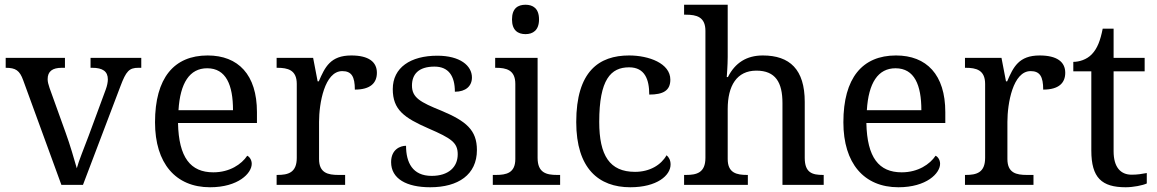

<svg xmlns="http://www.w3.org/2000/svg" viewBox="-20 -780 4881 810"><path d="M78 -441 239 0H330L488 -416C512 -480 525 -494 564 -494H576V-536H362V-494H369C413 -494 435 -479 435 -445C435 -434 432 -418 426 -402L354 -207C336 -159 311 -98 304 -70C294 -105 275 -171 257 -220L189 -409C184 -424 181 -435 181 -446C181 -479 201 -494 241 -494H254V-536H4V-494C46 -494 63 -483 78 -441Z M866 10C985 10 1042 -49 1042 -89C1042 -106 1032 -119 1023 -123C999 -87 949 -53 880 -53C784 -53 734 -115 731 -261H1064V-307C1064 -465 985 -546 856 -546C714 -546 634 -451 634 -264C634 -91 721 10 866 10ZM963 -315H733C740 -430 780 -492 854 -492C934 -492 963 -421 963 -315Z M1147 0H1436V-42H1408C1364 -42 1326 -50 1326 -109V-266C1326 -343 1349 -480 1424 -480C1463 -480 1477 -457 1477 -402C1544 -402 1570 -431 1570 -473C1570 -519 1535 -546 1462 -546C1374 -546 1351 -497 1325 -437H1320L1301 -536H1147V-494H1150C1194 -494 1232 -485 1232 -426V-114C1232 -51 1195 -42 1150 -42H1147Z M1795 10C1913 10 1992 -43 1992 -147C1992 -231 1947 -269 1842 -313C1753 -349 1718 -368 1718 -419C1718 -466 1745 -499 1813 -499C1872 -499 1899 -460 1899 -393C1945 -393 1971 -417 1971 -453C1971 -503 1921 -545 1825 -545C1712 -545 1637 -495 1637 -404C1637 -317 1685 -283 1788 -238C1885 -196 1911 -178 1911 -129C1911 -75 1872 -38 1801 -38C1720 -38 1693 -95 1693 -165C1669 -165 1630 -150 1630 -96C1630 -26 1695 10 1795 10Z M2197 -636C2228 -636 2254 -652 2254 -698C2254 -745 2228 -760 2197 -760C2165 -760 2140 -745 2140 -698C2140 -652 2165 -636 2197 -636ZM2059 0H2343V-42H2330C2285 -42 2248 -51 2248 -114V-536H2069V-494H2072C2116 -494 2154 -485 2154 -426V-109C2154 -50 2116 -42 2072 -42H2059Z M2639 10C2752 10 2809 -40 2809 -86C2809 -104 2802 -117 2792 -125C2769 -84 2721 -55 2659 -55C2552 -55 2508 -124 2508 -266C2508 -445 2557 -496 2634 -496C2701 -496 2719 -444 2719 -381C2778 -381 2808 -398 2808 -444C2808 -513 2717 -546 2634 -546C2507 -546 2411 -479 2411 -265C2411 -69 2506 10 2639 10Z M2866 0H3135V-42H3132C3088 -42 3050 -50 3050 -109V-320C3050 -418 3088 -482 3171 -482C3252 -482 3281 -432 3281 -345V0H3455V-42H3452C3407 -42 3375 -51 3375 -114V-350C3375 -487 3312 -546 3198 -546C3130 -546 3081 -515 3051 -455H3046C3046 -455 3050 -504 3050 -540V-760H2866V-718H2874C2918 -718 2956 -709 2956 -650V-114C2956 -51 2919 -42 2874 -42H2866Z M3770 10C3889 10 3946 -49 3946 -89C3946 -106 3936 -119 3927 -123C3903 -87 3853 -53 3784 -53C3688 -53 3638 -115 3635 -261H3968V-307C3968 -465 3889 -546 3760 -546C3618 -546 3538 -451 3538 -264C3538 -91 3625 10 3770 10ZM3867 -315H3637C3644 -430 3684 -492 3758 -492C3838 -492 3867 -421 3867 -315Z M4051 0H4340V-42H4312C4268 -42 4230 -50 4230 -109V-266C4230 -343 4253 -480 4328 -480C4367 -480 4381 -457 4381 -402C4448 -402 4474 -431 4474 -473C4474 -519 4439 -546 4366 -546C4278 -546 4255 -497 4229 -437H4224L4205 -536H4051V-494H4054C4098 -494 4136 -485 4136 -426V-114C4136 -51 4099 -42 4054 -42H4051Z M4729 10C4761 10 4801 2 4818 -6V-50C4797 -46 4778 -43 4754 -43C4708 -43 4678 -74 4678 -142V-479H4809V-536H4678V-659H4632C4622 -608 4609 -575 4586 -551C4564 -528 4532 -519 4508 -519V-479H4584V-145C4584 -30 4628 10 4729 10Z"/></svg>

Font: Noto Fangsong KSS Vertical
Style: Regular
Weight: 400
Designer: LIU Zhao, ZHANG Congyu, Kushim JIANG
Foundry: Guyu Beijing Co. Ltd.
Version: Version 1.000;November 16, 2022;FontCreator 11.5.0.2427 64-b